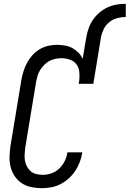

<svg xmlns="http://www.w3.org/2000/svg" viewBox="-20 -978 679 1006"><path d="M432 -782Q436 -805 444 -828.5Q452 -852 466.5 -873.5Q481 -895 501 -912Q521 -929 544 -939.5Q567 -950 591 -954Q615 -958 639 -958V-889Q617 -889 594 -883Q571 -877 552.5 -862Q534 -847 523.5 -825.5Q513 -804 509 -782ZM198 8Q169 8 142 2Q115 -4 93.5 -18.5Q72 -33 57 -55Q42 -77 35.5 -103.5Q29 -130 30 -158Q31 -186 35 -214L92 -559Q96 -582 103 -604.5Q110 -627 121.5 -648.5Q133 -670 149.5 -688.5Q166 -707 187 -719.5Q208 -732 231 -737.5Q254 -743 277 -743Q299 -743 320 -739.5Q341 -736 358.5 -726.5Q376 -717 390.5 -702.5Q405 -688 413 -669L432 -782H509L469 -539H392L395 -555Q398 -578 395.5 -601Q393 -624 380.5 -641Q368 -658 346.5 -665.5Q325 -673 302 -673Q286 -673 269.5 -669.5Q253 -666 238 -658Q223 -650 211 -637.5Q199 -625 190 -610.5Q181 -596 176.5 -580Q172 -564 169 -548L112 -203Q110 -186 109 -168.5Q108 -151 111 -135Q114 -119 122 -104.5Q130 -90 142 -80Q154 -70 170.5 -66Q187 -62 204 -62Q227 -62 250 -70Q273 -78 290.5 -95Q308 -112 319 -134Q330 -156 333 -179L334 -180H412L411 -178Q407 -153 398 -129Q389 -105 374.5 -83Q360 -61 340 -43Q320 -25 296.5 -13Q273 -1 247.5 3.5Q222 8 198 8Z"/></svg>

Font: Iosevka Term Oblique
Style: Regular
Weight: 400
Italic angle: -9°
Monospace: yes
Designer: Belleve Invis
Foundry: Belleve Invis
Version: Version 31.4.0